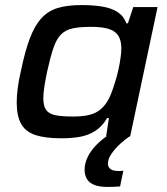

<svg xmlns="http://www.w3.org/2000/svg" viewBox="-20 -538 660 758"><path d="M222 8Q160 8 121 -4.5Q82 -17 64 -48Q46 -79 46 -134Q46 -159 50 -190.5Q54 -222 63 -260Q79 -337 98 -387Q117 -437 143.5 -466Q170 -495 208 -506.5Q246 -518 302 -518Q348 -518 384 -512Q420 -506 444 -490.5Q468 -475 479 -446H485L506 -510H602L494 0H399L410 -72H403Q383 -38 355 -20.5Q327 -3 293.5 2.5Q260 8 222 8ZM268 -78Q306 -78 331 -84Q356 -90 373 -103Q390 -116 402 -135Q411 -148 419 -169Q427 -190 434.5 -214Q442 -238 447.5 -263Q453 -288 456 -310Q459 -332 459 -347Q459 -393 432.5 -412.5Q406 -432 340 -432Q295 -432 267 -426Q239 -420 221 -402Q203 -384 191 -349Q179 -314 166 -255Q159 -221 155 -195Q151 -169 151 -150Q151 -119 162.5 -103.5Q174 -88 199.5 -83Q225 -78 268 -78ZM406 200Q371 200 351 191.5Q331 183 322.5 167.5Q314 152 314 133Q314 95 340.5 58Q367 21 416 -10L493 0Q475 11 455 29.5Q435 48 420.5 68.5Q406 89 406 108Q406 121 415.5 129Q425 137 448 137Q451 137 455.5 137Q460 137 467 136L454 198Q442 199 430 199.5Q418 200 406 200Z"/></svg>

Font: Saira SemiExpanded Medium
Style: Italic
Weight: 500
Width: 6
Italic angle: -12°
Designer: Hector Gatti with collaboration of the Omnibus-Type team
Foundry: Omnibus-Type
Version: Version 1.101